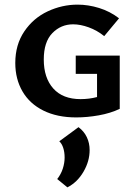

<svg xmlns="http://www.w3.org/2000/svg" viewBox="-20 -500 592 829"><path d="M497 -260V-30Q457 -11 406.5 -2Q356 7 309 7Q227 7 167.5 -22.5Q108 -52 77 -105.5Q46 -159 46 -228Q46 -307 85 -364.5Q124 -422 186 -451Q248 -480 315 -480Q361 -480 408 -465.5Q455 -451 494 -421L430 -344Q399 -369 363 -382Q327 -395 296 -395Q243 -395 206 -357Q169 -319 169 -243Q169 -164 210 -118Q251 -72 328 -72Q365 -72 399 -81V-181H307V-260ZM367 148Q367 196 340.5 241.5Q314 287 271 309L227 273Q243 253 251 228.5Q259 204 259 180Q259 157 253 138.5Q247 120 236 110L319 49Q343 67 355 92.5Q367 118 367 148Z"/></svg>

Font: Ysabeau SC
Style: Bold
Weight: 700
Designer: Christian Thalmann (Catharsis Fonts)
Version: Version 0.003